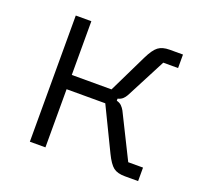

<svg xmlns="http://www.w3.org/2000/svg" viewBox="-92 -591 732 695"><g transform="rotate(20 273.5 -243.0)"><path d="M501 -434H444L364 -280Q359 -271 352 -264.5Q345 -258 333 -255V-247Q345 -244 352 -237Q359 -230 364 -221L448 -52H505V0H454Q425 0 409.5 -12Q394 -24 377 -59L297 -224H148V0H88V-486H148V-279H301L373 -427Q390 -462 406 -474Q422 -486 450 -486H501Z"/></g></svg>

Font: Space Grotesk Light
Style: Regular
Weight: 300
Designer: Florian Karsten
Foundry: Florian Karsten
Version: Version 2.000